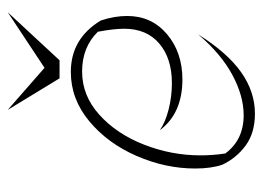

<svg xmlns="http://www.w3.org/2000/svg" viewBox="-114 -574 698 511"><g transform="rotate(-90 235.5 -319.0)"><path d="M52 -77Q42 -107 42 -149Q42 -228 75.5 -305Q109 -382 168 -431Q227 -480 299 -480Q388 -480 436 -400Q448 -364 448 -330Q448 -265 399.5 -224Q351 -183 279 -183Q189 -183 144 -243Q166 -228 200 -219.5Q234 -211 269 -211Q335 -211 374.5 -244.5Q414 -278 414 -338Q414 -366 406 -408Q365 -450 300 -450Q236 -450 185 -404Q134 -358 105.5 -285Q77 -212 77 -135Q77 -102 82 -69Q118 -20 184 -20Q235 -20 291 -50Q347 -80 399 -141Q350 -63 298 -26.5Q246 10 188 10Q137 10 103.5 -14.5Q70 -39 52 -77ZM330 -510H282L198 -648L310 -550L458 -648Z"/></g></svg>

Font: Srisakdi
Style: Regular
Weight: 400
Designer: Cadson Demak Co.,Ltd.
Foundry: Cadson Demak Co.,Ltd.
Version: Version 1.000